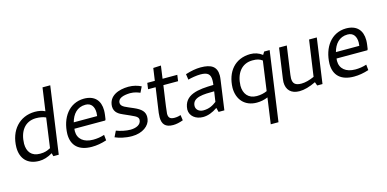

<svg xmlns="http://www.w3.org/2000/svg" viewBox="-86 -1222 4007 1990"><g transform="rotate(-15 1917.5 -227.0)"><path d="M282 -427C323 -427 358 -420 387 -407L343 -89C305 -70 281 -60 230 -60C138 -60 95 -117 95 -203C98 -333 161 -426 282 -427ZM8 -187C8 -68 74 10 203 10C249 10 296 -4 346 -34L355 0H413L514 -718H431L396 -471C367 -486 331 -494 286 -494C122 -492 11 -369 8 -187Z M904 -320C904 -309 903 -296 901 -284H650C672 -366 723 -429 813 -429C877 -429 904 -382 904 -320ZM554 -183C554 -59 628 10 767 10C819 10 871 1 926 -17L920 -77C881 -64 840 -58 799 -58C698 -58 637 -109 637 -192C637 -200 638 -209 639 -218H970L976 -229C980 -258 986 -291 986 -322C986 -428 929 -494 813 -494C655 -492 559 -359 554 -183Z M1291 -425C1338 -425 1374 -411 1397 -401L1427 -462C1391 -480 1346 -494 1291 -494C1187 -493 1078 -455 1075 -340C1075 -272 1131 -247 1165 -232C1272 -183 1316 -173 1316 -134C1314 -79 1257 -59 1201 -58C1150 -58 1094 -71 1049 -88L1018 -25C1059 -7 1123 11 1198 11C1312 11 1388 -50 1398 -119C1399 -128 1400 -135 1400 -143C1400 -198 1367 -231 1292 -264C1217 -298 1160 -311 1160 -356C1161 -405 1217 -423 1291 -425Z M1639 10C1673 10 1708 2 1747 -12L1739 -70C1724 -65 1701 -59 1672 -59C1623 -59 1607 -79 1607 -120C1617 -222 1634 -317 1647 -416H1805L1814 -482H1656L1675 -619L1592 -615L1573 -482H1492L1483 -416H1564L1526 -150C1524 -133 1523 -118 1523 -104C1523 -31 1555 10 1639 10Z M2139 -218 2123 -109C2084 -79 2043 -56 1981 -56C1937 -56 1903 -82 1903 -123C1906 -218 2028 -217 2139 -218ZM2066 -494C2017 -494 1963 -484 1903 -465L1912 -404C1945 -414 2006 -424 2046 -424C2125 -424 2152 -397 2152 -334C2152 -319 2151 -303 2148 -284C1986 -281 1830 -266 1821 -107C1821 -36 1883 10 1960 10C2011 10 2063 -9 2116 -46L2128 0H2190L2234 -316C2236 -332 2238 -347 2238 -361C2238 -456 2182 -494 2066 -494Z M2605 -425C2656 -425 2679 -417 2709 -396L2665 -79C2632 -64 2595 -56 2554 -56C2463 -56 2417 -118 2417 -203C2421 -333 2487 -425 2605 -425ZM2332 -203C2332 -78 2408 10 2537 10C2578 10 2618 2 2656 -14L2617 264H2700L2805 -482H2746L2727 -451C2689 -480 2646 -494 2598 -494C2434 -492 2337 -375 2332 -203Z M2943 -141C2943 -152 2944 -164 2946 -177L2989 -482H2906L2860 -157C2858 -145 2857 -134 2857 -123C2857 -41 2905 10 2995 10C3047 10 3106 -7 3172 -39L3186 0H3243L3311 -482H3228L3173 -96C3121 -73 3075 -61 3035 -61C2968 -61 2943 -86 2943 -141Z M3717 -320C3717 -309 3716 -296 3714 -284H3463C3485 -366 3536 -429 3626 -429C3690 -429 3717 -382 3717 -320ZM3367 -183C3367 -59 3441 10 3580 10C3632 10 3684 1 3739 -17L3733 -77C3694 -64 3653 -58 3612 -58C3511 -58 3450 -109 3450 -192C3450 -200 3451 -209 3452 -218H3783L3789 -229C3793 -258 3799 -291 3799 -322C3799 -428 3742 -494 3626 -494C3468 -492 3372 -359 3367 -183Z"/></g></svg>

Font: Cantarell
Style: Oblique
Weight: 400
Italic angle: -8°
Designer: Dave Crossland
Version: Version 0.024